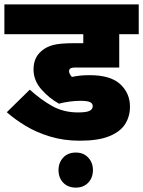

<svg xmlns="http://www.w3.org/2000/svg" viewBox="-20 -642 653 876"><path d="M347 -182Q324 -182 297.5 -178.5Q271 -175 249 -169Q204 -194 168.5 -234.5Q133 -275 133 -325Q133 -351 141.5 -372Q150 -393 170 -410Q191 -428 222 -436.5Q253 -445 321 -445H360V-486H0V-622H613V-486H524V-334H325Q305 -334 299 -328Q295 -324 295 -318Q295 -311 298.5 -304.5Q302 -298 308 -291Q327 -295 345 -297Q363 -299 390 -299Q484 -299 528.5 -258Q573 -217 573 -155Q573 -111 551 -76Q529 -41 478.5 -20.5Q428 0 344 0Q271 0 208.5 -19Q146 -38 96.5 -68Q47 -98 11 -130L116 -233Q165 -188 217.5 -158.5Q270 -129 336 -129Q373 -129 388 -136Q403 -143 403 -158Q403 -170 391 -176Q379 -182 347 -182ZM247 134Q247 100 268.5 77Q290 54 326 54Q361 54 382.5 77Q404 100 404 134Q404 169 382.5 191.5Q361 214 326 214Q290 214 268.5 191.5Q247 169 247 134Z"/></svg>

Font: Noto Sans SemiCondensed Black
Style: Regular
Weight: 900
Width: 4
Designer: Monotype Design Team
Foundry: Monotype Imaging Inc.
Version: Version 2.013; ttfautohint (v1.8.4.7-5d5b)